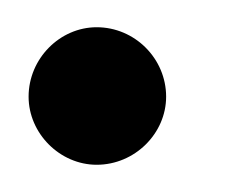

<svg xmlns="http://www.w3.org/2000/svg" viewBox="-20 -121 183 141"><path d="M102 -50C102 -78 79 -101 51 -101C24 -101 1 -78 1 -50C1 -23 24 0 51 0C79 0 102 -23 102 -50Z"/></svg>

Font: Advent Pro
Style: Bold
Weight: 700
Designer: Andreas Kalpakidis
Foundry: Andreas Kalpakidis
Version: Version 2.002 2008